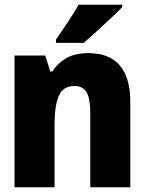

<svg xmlns="http://www.w3.org/2000/svg" viewBox="-20 -786 603 806"><path d="M41 0V-553H170L191 -486H200Q223 -522 259.5 -542.5Q296 -563 351 -563Q439 -563 483 -511Q527 -459 527 -359V0H359V-312Q359 -374 343 -399.5Q327 -425 293 -425Q245 -425 227 -384Q209 -343 209 -261V0ZM215 -620Q240 -656 265.5 -694.5Q291 -733 310 -766H493V-756Q476 -738 447 -711Q418 -684 387 -655.5Q356 -627 331 -606H215Z"/></svg>

Font: Noto Sans Mono SemiCondensed Black
Style: Regular
Weight: 900
Width: 4
Designer: Monotype Design Team
Foundry: Monotype Imaging Inc.
Version: Version 2.014; ttfautohint (v1.8.4.7-5d5b)